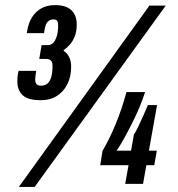

<svg xmlns="http://www.w3.org/2000/svg" viewBox="-20 -721 700 753"><path d="M54 12 566 -699H630L116 12ZM140 -328Q90 -328 69 -347.5Q48 -367 48 -402Q48 -408 48.5 -417.5Q49 -427 53 -443H122Q120 -429 119 -422Q118 -415 118 -410Q118 -398 123 -391.5Q128 -385 141 -385Q155 -385 165 -392.5Q175 -400 180.5 -417.5Q186 -435 186 -462Q186 -472 183.5 -478Q181 -484 175 -487Q169 -490 160 -490H134L143 -544H168Q179 -544 188 -552.5Q197 -561 202.5 -578.5Q208 -596 208 -623Q208 -634 204 -639.5Q200 -645 189 -645Q179 -645 171.5 -639.5Q164 -634 160 -624Q156 -614 154 -600L153 -591H85L87 -602Q92 -632 106 -654Q120 -676 142.5 -688.5Q165 -701 196 -701Q239 -701 260 -681Q281 -661 281 -625Q281 -598 273 -578Q265 -558 253 -545Q241 -532 230 -525V-521Q243 -513 251 -497.5Q259 -482 259 -459Q259 -421 244.5 -391.5Q230 -362 203.5 -345Q177 -328 140 -328ZM471 0 484 -73H373L382 -129Q409 -175 433.5 -234Q458 -293 476 -360H549Q541 -334 527.5 -301.5Q514 -269 497.5 -236.5Q481 -204 465.5 -176Q450 -148 437 -130H494L505 -193Q511 -201 521.5 -223Q532 -245 543 -269.5Q554 -294 560 -309H596L564 -130H595L585 -73H554L541 0Z"/></svg>

Font: Archivo ExtraCondensed
Style: Bold Italic
Weight: 700
Width: 2
Italic angle: -10°
Designer: Hector Gatti
Foundry: Omnibus-Type
Version: Version 2.001